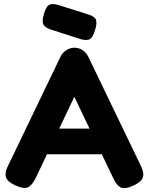

<svg xmlns="http://www.w3.org/2000/svg" viewBox="-20 -930 749 966"><path d="M688 -97Q700 -72 701 -54.5Q702 -37 690.5 -23.5Q679 -10 653 3Q613 22 591 14.5Q569 7 550 -33L354 -443L159 -33Q139 6 117.5 13.5Q96 21 56 2Q30 -10 18.5 -23.5Q7 -37 8 -55.5Q9 -74 22 -99L285 -646Q295 -666 314.5 -678Q334 -690 355 -690Q370 -690 383 -684.5Q396 -679 406.5 -669Q417 -659 424 -645ZM186 -154 248 -283H461L523 -154ZM389 -732 234 -782Q203 -793 197 -810Q191 -827 201 -860Q212 -897 227 -905.5Q242 -914 273 -905L425 -857Q457 -847 463 -829.5Q469 -812 458 -778Q447 -742 433 -733.5Q419 -725 389 -732Z"/></svg>

Font: Fredoka SemiBold
Style: Regular
Weight: 600
Designer: Ben Nathan
Foundry: Milena B. Brandão, Ben Nathan
Version: Version 2.001